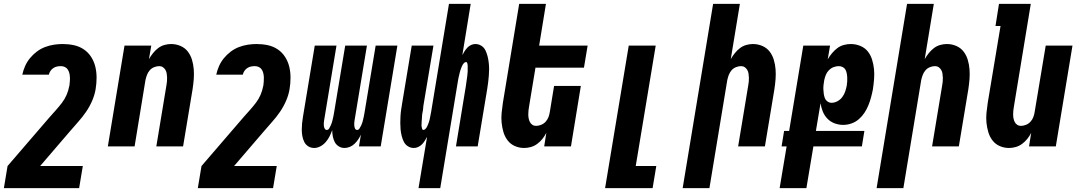

<svg xmlns="http://www.w3.org/2000/svg" viewBox="-56 -755 5576 990"><path d="M352 215H-36L-17 101L200 -151Q216 -169 232.5 -187.5Q249 -206 263.5 -225Q278 -244 287.5 -266Q297 -288 301 -311L302 -314Q303 -324 304 -335Q305 -346 304.5 -357Q304 -368 301.5 -378Q299 -388 293.5 -396.5Q288 -405 278.5 -409.5Q269 -414 258 -414Q248 -414 238 -412Q228 -410 219 -404Q210 -398 204 -389Q198 -380 196 -370H59Q64 -393 73.5 -414.5Q83 -436 98.5 -455Q114 -474 134 -489Q154 -504 176.5 -512.5Q199 -521 222 -524.5Q245 -528 267 -528Q297 -528 325 -522Q353 -516 376 -500.5Q399 -485 414 -461.5Q429 -438 435.5 -411Q442 -384 442 -354.5Q442 -325 437 -295Q432 -265 419 -235Q406 -205 387.5 -178Q369 -151 347 -126.5Q325 -102 303 -76L151 101H371Z M500 0 586 -520H724L712 -450Q721 -466 733 -481Q745 -496 759.5 -507Q774 -518 791.5 -523Q809 -528 826 -528Q852 -528 875 -518Q898 -508 912.5 -489Q927 -470 934 -446.5Q941 -423 943 -398Q945 -373 943 -347Q941 -321 937 -295L888 0H750L802 -314Q804 -325 805 -335Q806 -345 805.5 -355.5Q805 -366 803.5 -376Q802 -386 797 -394.5Q792 -403 784 -408.5Q776 -414 765 -414Q752 -414 738.5 -408.5Q725 -403 716 -392.5Q707 -382 702 -369Q697 -356 694 -342L638 0Z M1352 215H964L983 101L1200 -151Q1216 -169 1232.5 -187.5Q1249 -206 1263.5 -225Q1278 -244 1287.5 -266Q1297 -288 1301 -311L1302 -314Q1303 -324 1304 -335Q1305 -346 1304.5 -357Q1304 -368 1301.5 -378Q1299 -388 1293.5 -396.5Q1288 -405 1278.5 -409.5Q1269 -414 1258 -414Q1248 -414 1238 -412Q1228 -410 1219 -404Q1210 -398 1204 -389Q1198 -380 1196 -370H1059Q1064 -393 1073.5 -414.5Q1083 -436 1098.5 -455Q1114 -474 1134 -489Q1154 -504 1176.5 -512.5Q1199 -521 1222 -524.5Q1245 -528 1267 -528Q1297 -528 1325 -522Q1353 -516 1376 -500.5Q1399 -485 1414 -461.5Q1429 -438 1435.5 -411Q1442 -384 1442 -354.5Q1442 -325 1437 -295Q1432 -265 1419 -235Q1406 -205 1387.5 -178Q1369 -151 1347 -126.5Q1325 -102 1303 -76L1151 101H1371Z M1564 8Q1547 8 1533.5 -0.5Q1520 -9 1513 -23Q1506 -37 1503 -53Q1500 -69 1500 -85.5Q1500 -102 1501.5 -118.5Q1503 -135 1506 -152L1567 -520H1679L1615 -133Q1614 -126 1613.5 -119Q1613 -112 1614 -105Q1615 -98 1618.5 -91.5Q1622 -85 1629 -85Q1637 -85 1641.5 -93Q1646 -101 1649.5 -108.5Q1653 -116 1655.5 -124Q1658 -132 1659.5 -139.5Q1661 -147 1663 -155Q1665 -163 1666 -171L1724 -520H1836L1772 -133Q1771 -126 1770.5 -119Q1770 -112 1771 -105Q1772 -98 1775 -91.5Q1778 -85 1786 -85Q1793 -85 1798 -93Q1803 -101 1806.5 -108.5Q1810 -116 1812.5 -124Q1815 -132 1816.5 -139.5Q1818 -147 1820 -155Q1822 -163 1823 -171L1881 -520H1993L1907 0H1795L1805 -61Q1799 -48 1791 -36Q1783 -24 1772 -13.5Q1761 -3 1747.5 2.5Q1734 8 1720 8Q1704 8 1690.5 -0.5Q1677 -9 1670 -22.5Q1663 -36 1660 -52Q1657 -68 1657 -84Q1651 -68 1643.5 -52.5Q1636 -37 1624 -23Q1612 -9 1596 -0.5Q1580 8 1564 8Z M2102 215 2146 -49Q2140 -39 2134 -29Q2128 -19 2119.5 -10.5Q2111 -2 2100 3Q2089 8 2078 8Q2061 8 2047 -1Q2033 -10 2026 -24.5Q2019 -39 2015 -55Q2011 -71 2009.5 -87.5Q2008 -104 2008 -121Q2008 -138 2009 -155.5Q2010 -173 2012.5 -190Q2015 -207 2018 -225L2067 -520H2179L2127 -209Q2126 -204 2126 -198.5Q2126 -193 2125 -187.5Q2124 -182 2123 -177Q2122 -172 2121 -166.5Q2120 -161 2120 -155.5Q2120 -150 2119.5 -144.5Q2119 -139 2118.5 -133.5Q2118 -128 2118 -123Q2118 -118 2117.5 -112.5Q2117 -107 2118 -102Q2119 -97 2120.5 -91Q2122 -85 2127 -85Q2133 -85 2138 -90.5Q2143 -96 2146 -102Q2149 -108 2151.5 -114.5Q2154 -121 2156 -127Q2158 -133 2159.5 -139.5Q2161 -146 2162 -152.5Q2163 -159 2164.5 -165Q2166 -171 2167 -178L2259 -735H2371L2328 -471Q2333 -481 2339.5 -491Q2346 -501 2354 -509.5Q2362 -518 2373 -523Q2384 -528 2395 -528Q2412 -528 2426 -519Q2440 -510 2447 -495.5Q2454 -481 2458 -465Q2462 -449 2464 -432.5Q2466 -416 2466 -399Q2466 -382 2464.5 -364.5Q2463 -347 2461 -330Q2459 -313 2456 -295L2407 0H2295L2346 -311Q2347 -316 2347.5 -321.5Q2348 -327 2349 -332.5Q2350 -338 2350.5 -343Q2351 -348 2352 -353.5Q2353 -359 2353.5 -364.5Q2354 -370 2354.5 -375.5Q2355 -381 2355.5 -386.5Q2356 -392 2355.5 -397Q2355 -402 2355.5 -407.5Q2356 -413 2355.5 -418Q2355 -423 2353.5 -429Q2352 -435 2347 -435Q2341 -435 2336 -429.5Q2331 -424 2328 -418Q2325 -412 2322.5 -405.5Q2320 -399 2318 -393Q2316 -387 2314.5 -380.5Q2313 -374 2311.5 -367.5Q2310 -361 2308.5 -355Q2307 -349 2306 -342L2214 215Z M2647 8Q2621 8 2598.5 -2Q2576 -12 2561.5 -31Q2547 -50 2540 -73.5Q2533 -97 2530.5 -122Q2528 -147 2530.5 -173Q2533 -199 2537 -225L2621 -735H2759L2724 -520H2974L2955 -406H2705L2672 -206Q2670 -195 2669 -185Q2668 -175 2668 -164.5Q2668 -154 2670 -144Q2672 -134 2676.5 -125.5Q2681 -117 2689 -111.5Q2697 -106 2708 -106Q2721 -106 2734.5 -111.5Q2748 -117 2757.5 -127.5Q2767 -138 2772 -151Q2777 -164 2779 -178L2801 -312H2939L2888 0H2750L2761 -70Q2753 -54 2741 -39Q2729 -24 2714 -13Q2699 -2 2681.5 3Q2664 8 2647 8Z M3064 215 3186 -520H3325L3222 101H3328L3309 215Z M3464 215 3621 -735H3759L3712 -450Q3721 -466 3733 -481Q3745 -496 3759.5 -507Q3774 -518 3791.5 -523Q3809 -528 3826 -528Q3852 -528 3875 -518Q3898 -508 3912.5 -489Q3927 -470 3934 -446.5Q3941 -423 3943 -398Q3945 -373 3943 -347Q3941 -321 3937 -295L3888 0H3750L3802 -314Q3804 -325 3805 -335Q3806 -345 3805.5 -355.5Q3805 -366 3803.5 -376Q3802 -386 3797 -394.5Q3792 -403 3784 -408.5Q3776 -414 3765 -414Q3752 -414 3738.5 -408.5Q3725 -403 3716 -392.5Q3707 -382 3702 -369Q3697 -356 3694 -342L3602 215Z M3964 215 4000 0H3974L3987 -80H4013L4086 -520H4224L4212 -449Q4221 -465 4233.5 -480Q4246 -495 4261 -506.5Q4276 -518 4294.5 -523Q4313 -528 4330 -528Q4356 -528 4379.5 -518.5Q4403 -509 4418 -490.5Q4433 -472 4440.5 -448Q4448 -424 4450.5 -399Q4453 -374 4451 -348Q4449 -322 4445 -295Q4441 -274 4435.5 -253.5Q4430 -233 4422 -213Q4414 -193 4402 -174.5Q4390 -156 4373 -141Q4356 -126 4334.5 -118.5Q4313 -111 4292 -111Q4269 -111 4247.5 -119Q4226 -127 4210.5 -143Q4195 -159 4186.5 -180Q4178 -201 4175 -223L4151 -80H4401L4388 0H4138L4102 215ZM4232 -225Q4247 -225 4262 -233Q4277 -241 4287 -254.5Q4297 -268 4302 -283Q4307 -298 4310 -313V-314Q4312 -325 4312.5 -335.5Q4313 -346 4312.5 -356.5Q4312 -367 4310 -377Q4308 -387 4303.5 -395.5Q4299 -404 4289.5 -409Q4280 -414 4269 -414Q4256 -414 4242.5 -409Q4229 -404 4218.5 -393.5Q4208 -383 4202.5 -369.5Q4197 -356 4194 -342Q4192 -330 4190.5 -318Q4189 -306 4189.5 -294.5Q4190 -283 4191.5 -271.5Q4193 -260 4197 -249.5Q4201 -239 4210.5 -232Q4220 -225 4232 -225Z M4464 215 4621 -735H4759L4712 -450Q4721 -466 4733 -481Q4745 -496 4759.5 -507Q4774 -518 4791.5 -523Q4809 -528 4826 -528Q4852 -528 4875 -518Q4898 -508 4912.5 -489Q4927 -470 4934 -446.5Q4941 -423 4943 -398Q4945 -373 4943 -347Q4941 -321 4937 -295L4888 0H4750L4802 -314Q4804 -325 4805 -335Q4806 -345 4805.5 -355.5Q4805 -366 4803.5 -376Q4802 -386 4797 -394.5Q4792 -403 4784 -408.5Q4776 -414 4765 -414Q4752 -414 4738.5 -408.5Q4725 -403 4716 -392.5Q4707 -382 4702 -369Q4697 -356 4694 -342L4602 215Z M5147 8Q5121 8 5098.5 -2Q5076 -12 5061.5 -31Q5047 -50 5040 -73.5Q5033 -97 5030.5 -122Q5028 -147 5030.5 -173Q5033 -199 5037 -225L5103 -621H5077L5095 -735H5259L5172 -206Q5170 -195 5169 -185Q5168 -175 5168 -164.5Q5168 -154 5170 -144Q5172 -134 5176.5 -125.5Q5181 -117 5189 -111.5Q5197 -106 5208 -106Q5221 -106 5234.5 -111.5Q5248 -117 5257.5 -127.5Q5267 -138 5272 -151Q5277 -164 5279 -178L5336 -520H5474L5388 0H5250L5261 -70Q5253 -54 5241 -39Q5229 -24 5214 -13Q5199 -2 5181.5 3Q5164 8 5147 8Z"/></svg>

Font: Iosevka Heavy Oblique
Style: Regular
Weight: 900
Italic angle: -9°
Monospace: yes
Designer: Belleve Invis
Foundry: Belleve Invis
Version: Version 32.5.0; ttfautohint (v1.8.4)